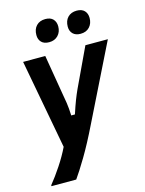

<svg xmlns="http://www.w3.org/2000/svg" viewBox="-126 -763 761 1005"><g transform="rotate(-15 254.5 -260.5)"><path d="M25 166.7V161.7Q55 125 86.2 77.9Q117.5 30.8 140 -15.8L50 -500H170L205.8 -286.7Q210.8 -260.8 215 -232.5Q219.2 -204.2 220.8 -164.2H240.8Q254.2 -205.8 265.8 -235.8Q277.5 -265.8 287.5 -287.5L387.5 -500H509.2L307.5 -91.7Q262.5 0.8 222.9 67.1Q183.3 133.3 159.2 166.7ZM209.2 -564.2Q181.7 -564.2 167.5 -578.8Q153.3 -593.3 153.3 -617.5Q153.3 -649.2 171.2 -667.9Q189.2 -686.7 220 -686.7Q247.5 -686.7 261.7 -671.7Q275.8 -656.7 275.8 -632.5Q275.8 -602.5 257.5 -583.3Q239.2 -564.2 209.2 -564.2ZM379.2 -564.2Q352.5 -564.2 337.9 -578.8Q323.3 -593.3 323.3 -617.5Q323.3 -649.2 341.2 -667.9Q359.2 -686.7 390 -686.7Q417.5 -686.7 431.7 -671.7Q445.8 -656.7 445.8 -632.5Q445.8 -602.5 427.9 -583.3Q410 -564.2 379.2 -564.2Z"/></g></svg>

Font: Familjen Grotesk SemiBold
Style: Italic
Weight: 600
Italic angle: -9.46201°
Designer: Anders Wikstroem, Jonas Baeckman, Matilda Gysing, Kristian Moeller
Foundry: Familjen STHLM AB
Version: Version 2.002